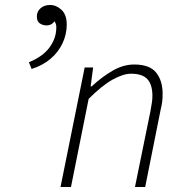

<svg xmlns="http://www.w3.org/2000/svg" viewBox="-20 -751 732 771"><path d="M107 -474 96 -501Q152 -524 178.5 -560Q205 -596 206 -637Q207 -648 204 -655.5Q201 -663 196 -670L200 -668Q195 -659 186.5 -654Q178 -649 167 -649Q152 -649 140 -657Q128 -665 128 -685Q128 -705 143 -718Q158 -731 181 -731Q206 -731 227 -711.5Q248 -692 248 -652Q248 -613 231 -577Q214 -541 182.5 -514.5Q151 -488 107 -474ZM223 0 320 -480H354L344 -404H348Q389 -442 432 -467Q475 -492 519 -492Q581 -492 607 -459.5Q633 -427 633 -375Q633 -357 631.5 -344Q630 -331 625 -310L563 0H522L584 -304Q588 -327 590 -339.5Q592 -352 592 -366Q592 -411 572 -433Q552 -455 506 -455Q475 -455 432.5 -431.5Q390 -408 336 -354L265 0Z"/></svg>

Font: Source Sans 3 Light
Style: Italic
Weight: 300
Italic angle: -11°
Designer: Paul D. Hunt
Foundry: Adobe
Version: Version 3.046;hotconv 1.0.118;makeotfexe 2.5.65603